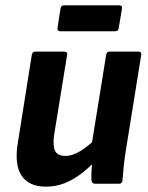

<svg xmlns="http://www.w3.org/2000/svg" viewBox="-20 -687 553 718"><path d="M151 11Q88 11 60.5 -30.5Q33 -72 47 -155L99 -482Q101 -494 112 -494H219Q233 -494 231 -482L182 -180Q177 -140 186.5 -122Q196 -104 224 -104Q252 -104 282 -123Q312 -142 345 -174L341 -89Q315 -62 285.5 -39Q256 -16 223 -2.5Q190 11 151 11ZM335 0Q323 0 322 -13Q321 -30 322.5 -50.5Q324 -71 327 -91L322 -141L377 -482Q379 -494 390 -494H497Q510 -494 508 -481L451 -127Q446 -96 443 -67.5Q440 -39 438 -13Q438 0 425 0ZM206 -570Q194 -570 195 -582L206 -654Q208 -667 219 -667H426Q438 -667 436 -654L424 -582Q423 -570 410 -570Z"/></svg>

Font: Sofia Sans Semi Condensed ExtraBold
Style: Italic
Weight: 800
Italic angle: -9°
Version: Version 4.100